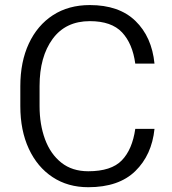

<svg xmlns="http://www.w3.org/2000/svg" viewBox="-20 -741 690 770"><path d="M522.5 -224.1H599.6Q588.9 -119.6 522.7 -54.9Q456.5 9.8 334 9.8Q252 9.8 190.7 -30.8Q129.4 -71.3 95.5 -144.5Q61.5 -217.8 61.5 -315.4V-395Q61.5 -493.2 95.7 -566.4Q129.9 -639.6 192.4 -680.2Q254.9 -720.7 340.3 -720.7Q457.5 -720.7 523.2 -657Q588.9 -593.3 599.6 -485.8H522.5Q511.7 -565.9 469.5 -611.1Q427.2 -656.2 340.3 -656.2Q243.2 -656.2 190.9 -584.7Q138.7 -513.2 138.7 -396V-315.4Q138.7 -241.7 160.6 -182.4Q182.6 -123 226.1 -88.6Q269.5 -54.2 334 -54.2Q426.3 -54.2 468.5 -97.9Q510.7 -141.6 522.5 -224.1Z"/></svg>

Font: Vazirmatn RD Light
Style: Regular
Weight: 300
Designer: Saber Rastikerdar
Foundry: Saber Rastikerdar
Version: Version 32.102